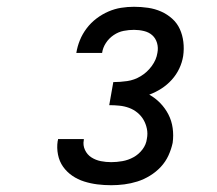

<svg xmlns="http://www.w3.org/2000/svg" viewBox="-20 -863 640 566"><path d="M308 -317Q287 -317 267 -319.5Q247 -322 228 -328Q209 -334 193 -345Q177 -356 166 -371.5Q155 -387 151 -407Q147 -427 150 -447Q151 -449 151 -450.5Q151 -452 151 -453H228Q227 -453 227 -452Q227 -451 227 -450Q224 -435 230.5 -421Q237 -407 249.5 -399Q262 -391 277 -388Q292 -385 308 -385Q324 -385 341 -388Q358 -391 373.5 -399.5Q389 -408 400 -422.5Q411 -437 413 -454Q416 -469 413 -483.5Q410 -498 403 -510Q396 -522 385 -531Q374 -540 360.5 -545Q347 -550 332 -551.5Q317 -553 302 -553L314 -621Q334 -621 355 -624Q376 -627 395 -638.5Q414 -650 427.5 -668.5Q441 -687 444 -707Q447 -722 443 -736Q439 -750 429 -759Q419 -768 404.5 -771.5Q390 -775 375 -775Q360 -775 344.5 -772Q329 -769 315 -759.5Q301 -750 292 -736Q283 -722 281 -707H205Q208 -726 215.5 -744.5Q223 -763 235.5 -779.5Q248 -796 264.5 -808.5Q281 -821 299.5 -829Q318 -837 337 -840Q356 -843 375 -843Q396 -843 416.5 -840Q437 -837 455 -829Q473 -821 487.5 -808Q502 -795 510 -777.5Q518 -760 520.5 -739.5Q523 -719 520 -698Q517 -679 508.5 -661Q500 -643 486.5 -628Q473 -613 456 -602Q439 -591 420 -584Q438 -574 452.5 -559Q467 -544 476.5 -525.5Q486 -507 489 -485.5Q492 -464 489 -442Q485 -423 476.5 -404.5Q468 -386 454 -371Q440 -356 422 -345Q404 -334 385 -328Q366 -322 346.5 -319.5Q327 -317 308 -317Z"/></svg>

Font: Iosevka Slab Extended
Style: Italic
Weight: 400
Width: 7
Italic angle: -9°
Monospace: yes
Designer: Belleve Invis
Foundry: Belleve Invis
Version: Version 11.1.0; ttfautohint (v1.8.3)